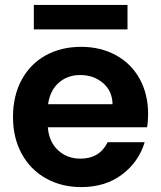

<svg xmlns="http://www.w3.org/2000/svg" viewBox="-20 -754 657 783"><path d="M584 -289Q584 -259 580 -235H175Q180 -175 217 -141Q254 -107 308 -107Q386 -107 419 -174H570Q546 -94 478 -42.5Q410 9 311 9Q231 9 167.5 -26.5Q104 -62 68.5 -127Q33 -192 33 -277Q33 -363 68 -428Q103 -493 166 -528Q229 -563 311 -563Q390 -563 452.5 -529Q515 -495 549.5 -432.5Q584 -370 584 -289ZM439 -329Q438 -383 400 -415.5Q362 -448 307 -448Q255 -448 219.5 -416.5Q184 -385 176 -329ZM500 -734V-634H118V-734Z"/></svg>

Font: MSTAGE SemiBold
Style: Regular
Weight: 600
Designer: Ninad Kale (Devanagari), Jonny Pinhorn (Latin)
Foundry: Indian Type Foundry
Version: 4.004